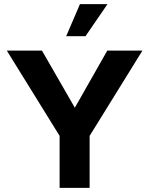

<svg xmlns="http://www.w3.org/2000/svg" viewBox="-20 -914 726 934"><path d="M13 0ZM270 0V-253L13 -668H184L344 -390L502 -668H673L416 -253V0ZM302 -738 369 -894H503L396 -738Z"/></svg>

Font: Gantari
Style: Bold
Weight: 700
Designer: Anugrah Pasau
Foundry: Lafontype
Version: Version 1.000; ttfautohint (v1.6)